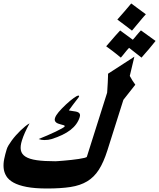

<svg xmlns="http://www.w3.org/2000/svg" viewBox="-63 -1078 912 1101"><path d="M773.4 -996.1Q768.6 -990.7 763.2 -984.9Q757.8 -979 753.4 -973.6Q738.8 -956.1 724.1 -938.5Q709.5 -920.9 693.8 -902.3Q672.4 -918.5 652.1 -934.3Q631.8 -950.2 609.9 -965.8Q630.4 -989.3 650.4 -1012Q670.4 -1034.7 689.5 -1058.1ZM394 -406.2Q380.9 -363.8 341.3 -333Q301.8 -302.2 231.9 -280.3Q223.6 -277.8 213.6 -276.4Q203.6 -274.9 190.9 -274.9Q173.3 -274.9 158.7 -280.8Q182.1 -290 208 -301.3Q233.9 -312.5 255.9 -323Q277.8 -333.5 292.5 -341.8Q307.1 -350.1 308.1 -353.5Q309.6 -357.4 302.5 -359.9Q295.4 -362.3 285.2 -364.7Q278.3 -366.7 271.2 -369.1Q264.2 -371.6 259 -375.7Q253.9 -379.9 251.7 -386Q249.5 -392.1 252.4 -401.4Q257.3 -416.5 273.2 -435.3Q289.1 -454.1 315.4 -479Q340.3 -502 359.4 -515.9Q378.4 -529.8 387.2 -529.8Q390.1 -529.8 390.6 -527.8Q391.1 -525.9 390.1 -523.4Q390.1 -522.5 385 -515.9Q379.9 -509.3 373.5 -501Q367.7 -493.7 361.6 -485.6Q355.5 -477.5 349.9 -470Q344.2 -462.4 339.6 -455.8Q335 -449.2 332 -444.8Q335.9 -444.3 342 -443.1Q348.1 -441.9 352.1 -441.4Q361.8 -439.9 370.8 -438.5Q379.9 -437 386.2 -433.3Q392.6 -429.7 395 -423.3Q397.5 -417 394 -406.2ZM829.1 -843.3Q819.3 -831.5 809.3 -818.8Q799.3 -806.2 789.6 -794.9Q779.3 -783.7 769.3 -771.7Q759.3 -759.8 748.5 -747.6L677.2 -803.7L677.7 -804.2Q670.9 -797.4 665 -790.3Q659.2 -783.2 653.3 -775.9Q649.9 -771.5 646.2 -767.1Q642.6 -762.7 639.2 -758.5Q635.7 -754.4 633.3 -751.5Q630.9 -748.5 629.9 -747.6Q618.2 -757.3 606.7 -766.6Q595.2 -775.9 583.5 -784.7Q574.2 -791.5 564.9 -798.6Q555.7 -805.7 545.9 -812.5Q552.2 -819.8 559.3 -827.9Q566.4 -835.9 572.3 -842.8Q585 -858.4 598.6 -873.3Q612.3 -888.2 626 -903.3L698.7 -850.1L698.2 -849.6Q704.1 -856 709.2 -862.1Q714.4 -868.2 719.7 -875Q725.1 -881.3 731.9 -889.2Q738.8 -897 745.1 -903.8ZM707.5 -752.9 681.2 -642.6Q695.3 -615.7 712.9 -592.3L644.5 -505.4L552.7 -215.3Q531.2 -147.5 503.9 -104.7Q476.6 -62 436.8 -38.1Q397 -14.2 341.1 -5.6Q285.2 2.9 206.5 2.9Q136.7 2.9 89.8 -6.1Q43 -15.1 14.4 -31Q-14.2 -46.9 -27.1 -68.6Q-40 -90.3 -42.2 -115Q-44.4 -139.6 -38.8 -166.7Q-33.2 -193.8 -24.9 -220.7Q-22 -231.4 -14.2 -244.6Q-6.3 -257.8 4.4 -272.5Q15.1 -287.1 28.1 -301.8Q41 -316.4 54.7 -329.6Q68.4 -342.8 81.5 -353.5Q94.7 -364.3 106.4 -370.6Q90.8 -341.8 80.3 -318.4Q69.8 -294.9 63 -273.4Q52.2 -239.7 56.6 -216.8Q61 -193.8 83.3 -179.7Q105.5 -165.5 147.7 -159.4Q189.9 -153.3 254.9 -153.3Q257.8 -153.3 272 -154.3Q286.1 -155.3 305.7 -157Q325.2 -158.7 347.4 -161.1Q369.6 -163.6 388.9 -166.5Q408.2 -169.4 421.1 -172.6Q434.1 -175.8 435.1 -179.2L551.3 -546.4Q551.8 -553.7 552.5 -563.5Q553.2 -573.2 553.7 -583.5Q554.7 -593.3 554.9 -603.5Q555.2 -613.8 555.7 -623.3Q556.2 -632.8 556.4 -641.1Q556.6 -649.4 556.6 -655.3Z"/></svg>

Font: XB Khoramshahr
Style: Bold Italic
Weight: 700
Italic angle: -12°
Designer: Behnam
Foundry: Irmug
Version: Version 8.005 2009